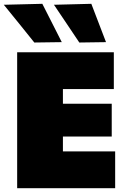

<svg xmlns="http://www.w3.org/2000/svg" viewBox="-44 -987 664 1007"><path d="M46 0V-713H553V-520H286V-443H542V-271H286V-193H560V0ZM136 -764Q98 -811.5 58 -861Q18 -910.5 -24 -962L178 -967Q204 -916 229.2 -866.2Q254.5 -816.5 280 -766ZM372 -764Q340 -811.5 307 -861Q274 -910.5 239 -962L435 -967Q454.5 -916 473.5 -866.5Q492.5 -817 512 -766Z"/></svg>

Font: Commissioner Black
Style: Regular
Weight: 900
Designer: Kostas Bartsokas
Foundry: Kostas Bartsokas
Version: Version 1.000; ttfautohint (v1.8.3)